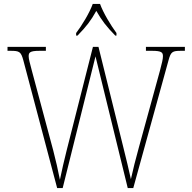

<svg xmlns="http://www.w3.org/2000/svg" viewBox="-20 -951 972 971"><path d="M365 -784V-771H372C417 -817 440 -847 467 -896C495 -847 518 -817 563 -771H569V-784C541 -822 502 -886 486 -931H449C433 -886 394 -822 365 -784ZM98 -646 269 0H297L463 -666L626 0H654L832 -645C844 -690 852 -694 896 -694H915V-714H718V-694H749C799 -694 804 -685 804 -666C804 -652 799 -632 789 -594L683 -208C667 -151 651 -87 642 -45C631 -95 619 -145 603 -209L478 -714H450L317 -190C303 -136 295 -97 283 -42C271 -101 265 -129 249 -191L141 -594C131 -632 125 -653 125 -666C125 -685 130 -694 180 -694H212V-714H18V-694H33C78 -694 86 -690 98 -646Z"/></svg>

Font: Noto Serif Myanmar SemiCondensed Thin
Style: Regular
Weight: 100
Width: 4
Designer: Ben Mitchell and the Monotype Design Team
Foundry: Monotype Imaging Inc.
Version: Version 2.106